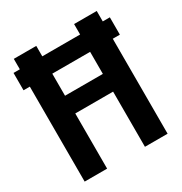

<svg xmlns="http://www.w3.org/2000/svg" viewBox="-150 -734 799 844"><g transform="rotate(-30 250.0 -311.5)"><path d="M38 0V-482H6V-570H38V-623H152V-570H344V-623H459V-570H495V-482H459V0H344V-280H152V0ZM152 -370H344V-482H152Z"/></g></svg>

Font: Inconsolata
Style: Bold
Weight: 700
Monospace: yes
Designer: Raph Levien, Cyreal, Brenton Simpson
Foundry: Raph Levien, Cyreal, Google
Version: Version 3.100; ttfautohint (v1.8.4.7-5d5b)